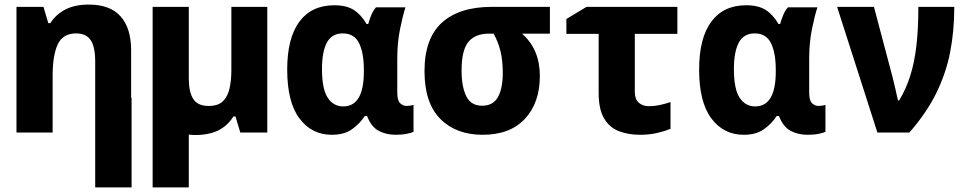

<svg xmlns="http://www.w3.org/2000/svg" viewBox="-20 -579 4240 839"><path d="M52 0V-549H170L191 -478H200Q225 -517 266.5 -538Q308 -559 368 -559Q461 -559 507 -507.5Q553 -456 553 -359V-152H555V240H396V0V-310Q396 -375 376 -404Q356 -433 313 -433Q254 -433 232 -384.5Q210 -336 210 -248V0Z M833 11Q818 11 805 9V240H647V-549H805V-236Q805 -177 824.5 -146.5Q844 -116 892 -116Q933 -116 954 -136.5Q975 -157 983 -192.5Q991 -228 991 -273V-549H1148V0H1030L1009 -70H1000Q974 -29 933.5 -9Q893 11 833 11Z M1430 10Q1342 10 1288.5 -61.5Q1235 -133 1235 -275Q1235 -412 1288 -484Q1341 -556 1441 -556Q1494 -556 1526 -535.5Q1558 -515 1582 -474H1589Q1594 -492 1602 -512Q1610 -532 1623 -547H1752Q1741 -515 1728.5 -454Q1716 -393 1716 -324V-174Q1716 -140 1728.5 -128Q1741 -116 1757 -116Q1764 -116 1773.5 -117.5Q1783 -119 1787 -121V-3Q1780 1 1758.5 5.5Q1737 10 1710 10Q1667 10 1634.5 -7.5Q1602 -25 1584 -72H1574Q1551 -37 1517 -13.5Q1483 10 1430 10ZM1480 -114Q1570 -114 1570 -267V-273Q1570 -348 1549 -390.5Q1528 -433 1478 -433Q1430 -433 1408.5 -393Q1387 -353 1387 -277Q1387 -190 1412 -152Q1437 -114 1480 -114Z M2089 10Q1973 10 1904 -59.5Q1835 -129 1835 -268Q1835 -411 1911 -480Q1987 -549 2129 -549H2383V-432H2261Q2339 -364 2339 -247Q2339 -130 2274 -60Q2209 10 2089 10ZM2087 -117Q2135 -117 2156 -155Q2177 -193 2177 -260Q2177 -315 2167 -355.5Q2157 -396 2137 -432H2117Q2056 -432 2026.5 -395.5Q1997 -359 1997 -271Q1997 -200 2017.5 -158.5Q2038 -117 2087 -117Z M2777 10Q2725 10 2684 -6Q2643 -22 2619.5 -62Q2596 -102 2596 -173V-431H2455V-496L2543 -549H2940V-431H2754V-177Q2754 -146 2771 -130.5Q2788 -115 2816 -115Q2840 -115 2863 -120Q2886 -125 2910 -133V-16Q2886 -6 2852 2Q2818 10 2777 10Z M3230 10Q3142 10 3088.5 -61.5Q3035 -133 3035 -275Q3035 -412 3088 -484Q3141 -556 3241 -556Q3294 -556 3326 -535.5Q3358 -515 3382 -474H3389Q3394 -492 3402 -512Q3410 -532 3423 -547H3552Q3541 -515 3528.5 -454Q3516 -393 3516 -324V-174Q3516 -140 3528.5 -128Q3541 -116 3557 -116Q3564 -116 3573.5 -117.5Q3583 -119 3587 -121V-3Q3580 1 3558.5 5.5Q3537 10 3510 10Q3467 10 3434.5 -7.5Q3402 -25 3384 -72H3374Q3351 -37 3317 -13.5Q3283 10 3230 10ZM3280 -114Q3370 -114 3370 -267V-273Q3370 -348 3349 -390.5Q3328 -433 3278 -433Q3230 -433 3208.5 -393Q3187 -353 3187 -277Q3187 -190 3212 -152Q3237 -114 3280 -114Z M3814 0 3638 -549H3799L3880 -243Q3885 -222 3892.5 -191Q3900 -160 3904 -140H3909Q3939 -189 3957.5 -247.5Q3976 -306 3984.5 -379.5Q3993 -453 3993 -549H4150Q4150 -444 4132 -351.5Q4114 -259 4071.5 -172.5Q4029 -86 3954 0Z"/></svg>

Font: Noto Sans Mono ExtraBold
Style: Regular
Weight: 800
Designer: Monotype Design Team
Foundry: Monotype Imaging Inc.
Version: Version 2.014